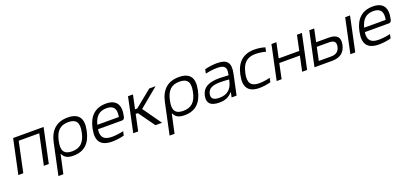

<svg xmlns="http://www.w3.org/2000/svg" viewBox="21 -1467 5533 2624"><g transform="rotate(-20 2787.5 -154.5)"><path d="M54 0H126L219 -439H518L425 0H497L603 -500H160Z M1138 -244 1140 -256C1175 -422 1115 -509 954 -509C794 -509 697 -422 661 -256L564 200H636L695 -72H700C724 -20 766 9 854 9C1010 9 1102 -76 1138 -244ZM732 -247 733 -253C761 -385 823 -447 941 -447C1058 -447 1096 -385 1068 -253L1067 -247C1039 -115 975 -53 857 -53C740 -53 703 -115 732 -247Z M1684 -265C1718 -422 1661 -509 1511 -509C1356 -509 1261 -422 1226 -256L1224 -244C1189 -77 1250 9 1418 9C1471 9 1534 1 1592 -14L1605 -74C1556 -61 1485 -53 1437 -53C1320 -53 1275 -104 1291 -216H1639C1667 -216 1676 -229 1684 -265ZM1303 -276C1333 -392 1393 -447 1497 -447C1603 -447 1638 -388 1616 -276Z M1831 -500 1725 0H1797L1847 -237H1878L2048 0H2144L1953 -270L2232 -500H2140L1892 -299H1860L1903 -500Z M2755 -244 2757 -256C2792 -422 2732 -509 2571 -509C2411 -509 2314 -422 2278 -256L2181 200H2253L2312 -72H2317C2341 -20 2383 9 2471 9C2627 9 2719 -76 2755 -244ZM2349 -247 2350 -253C2378 -385 2440 -447 2558 -447C2675 -447 2713 -385 2685 -253L2684 -247C2656 -115 2592 -53 2474 -53C2357 -53 2320 -115 2349 -247Z M3126 -509C3067 -509 3008 -501 2949 -486L2936 -426C2995 -440 3054 -447 3105 -447C3209 -447 3245 -416 3223 -314L3220 -299C3158 -303 3115 -305 3090 -305C2922 -305 2843 -255 2820 -148C2798 -44 2850 9 2976 9C3061 9 3119 -16 3166 -71H3171L3156 0H3228L3291 -296C3323 -449 3274 -509 3126 -509ZM2891 -148C2907 -220 2963 -249 3082 -249C3113 -249 3162 -247 3208 -243L3203 -220C3179 -108 3110 -52 3000 -52C2909 -52 2878 -86 2891 -148Z M3375 -256 3373 -244C3338 -78 3398 9 3560 9C3611 9 3670 1 3724 -14L3737 -74C3687 -61 3624 -53 3579 -53C3458 -53 3417 -114 3445 -247L3447 -253C3475 -386 3541 -447 3662 -447C3707 -447 3767 -439 3812 -426L3824 -486C3776 -501 3721 -509 3670 -509C3508 -509 3411 -422 3375 -256Z M3811 0H3883L3929 -219H4228L4182 0H4254L4360 -500H4288L4242 -281H3943L3989 -500H3917L3871 -281H3870L3864 -250Z M4361 0H4617C4734 0 4803 -52 4825 -157C4848 -262 4800 -314 4684 -314H4499L4539 -500H4467ZM4446 -61 4486 -252H4666C4738 -252 4766 -221 4753 -157C4739 -93 4698 -61 4626 -61ZM4883 0H4954L5060 -500H4989Z M5565 -265C5599 -422 5542 -509 5392 -509C5237 -509 5142 -422 5107 -256L5105 -244C5070 -77 5131 9 5299 9C5352 9 5415 1 5473 -14L5486 -74C5437 -61 5366 -53 5318 -53C5201 -53 5156 -104 5172 -216H5520C5548 -216 5557 -229 5565 -265ZM5184 -276C5214 -392 5274 -447 5378 -447C5484 -447 5519 -388 5497 -276Z"/></g></svg>

Font: LT Wave Text Light Italic
Style: Regular
Weight: 300
Designer: Daniel Lyons
Version: Version 2.5 (Glyphs App)